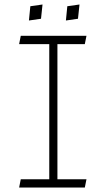

<svg xmlns="http://www.w3.org/2000/svg" viewBox="-20 -842 467 862"><path d="M170.9 -821.8 116.2 -814 109.9 -750 164.1 -757.8ZM336.9 -821.8 282.2 -814 275.9 -750 330.1 -757.8ZM360.8 -644 368.2 -681.2H73.2L65.9 -644H201.2V-37.1H73.2L65.9 0H360.8L368.2 -37.1H237.8V-644Z"/></svg>

Font: Comic Neue Angular Light
Style: Regular
Weight: 300
Designer: Craig Rozynski
Foundry: Craig Rozynski
Version: Version 2.003